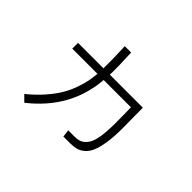

<svg xmlns="http://www.w3.org/2000/svg" viewBox="-146 -1008 1293 1293"><g transform="rotate(45 500.0 -362.0)"><path d="M149.4 -30.3Q209 -78.1 254.4 -130.4Q299.8 -182.6 325.7 -226.6Q351.6 -270.5 368.7 -319.3Q385.7 -368.2 392.1 -401.9Q398.4 -435.5 402.3 -474.6H162.1V-529.3H404.3Q406.2 -621.1 400.4 -736.3H460.9Q467.8 -602.5 464.8 -529.3H779.3Q781.2 -392.6 781.2 -335Q781.2 -253.9 772 -194.8Q762.7 -135.7 747.6 -101.1Q732.4 -66.4 708.5 -46.4Q684.6 -26.4 660.2 -20Q635.7 -13.7 601.6 -13.7H538.1L532.2 -66.4H591.8Q623 -66.4 644.5 -75.7Q666 -85 685.1 -110.8Q704.1 -136.7 713.4 -189Q722.7 -241.2 722.7 -320.3Q722.7 -424.8 720.7 -474.6H460.9Q438.5 -182.6 191.4 11.7Z"/></g></svg>

Font: Gothic A1 Light
Style: Regular
Weight: 300
Version: Version 2.50